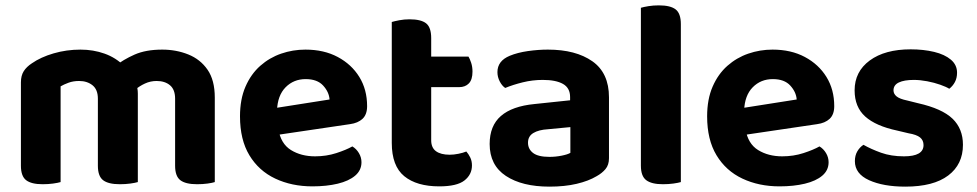

<svg xmlns="http://www.w3.org/2000/svg" viewBox="-20 -680 3645 716"><path d="M494 -331V-217H345V-312Q345 -346 325 -362Q305 -378 275 -378Q253 -378 235.5 -371.5Q218 -365 206 -358V-217H58V-373Q58 -398 68.5 -414.5Q79 -431 99 -444Q132 -467 180 -481Q228 -495 280 -495Q328 -495 370 -480Q412 -465 443 -434Q451 -428 458.5 -421.5Q466 -415 470 -407Q480 -391 487 -371Q494 -351 494 -331ZM781 -316V-217H633V-312Q633 -346 614 -362Q595 -378 564 -378Q541 -378 520.5 -368.5Q500 -359 485 -346L407 -432Q440 -458 482 -476.5Q524 -495 585 -495Q637 -495 682 -477Q727 -459 754 -420Q781 -381 781 -316ZM58 -263H206V-1Q196 2 178 4.5Q160 7 139 7Q97 7 77.5 -8Q58 -23 58 -62ZM345 -263H494V-1Q484 2 466 4.5Q448 7 427 7Q384 7 364.5 -8Q345 -23 345 -62ZM633 -263H781V-1Q772 2 754 4.5Q736 7 715 7Q672 7 652.5 -8Q633 -23 633 -62Z M967 -170 961 -270 1209 -309Q1207 -337 1185 -361Q1163 -385 1120 -385Q1075 -385 1045 -354.5Q1015 -324 1013 -268L1018 -199Q1027 -144 1065 -120.5Q1103 -97 1155 -97Q1197 -97 1234 -109Q1271 -121 1294 -134Q1309 -125 1318.5 -109Q1328 -93 1328 -75Q1328 -45 1304.5 -25Q1281 -5 1239.5 5Q1198 15 1145 15Q1068 15 1006.5 -14Q945 -43 910 -101Q875 -159 875 -246Q875 -310 895.5 -357Q916 -404 950.5 -434.5Q985 -465 1028.5 -480Q1072 -495 1119 -495Q1188 -495 1239.5 -467.5Q1291 -440 1320 -393Q1349 -346 1349 -284Q1349 -253 1332 -237Q1315 -221 1285 -217Z M1441 -264H1588V-157Q1588 -129 1606 -116Q1624 -103 1657 -103Q1672 -103 1689.5 -106.5Q1707 -110 1719 -115Q1727 -106 1733.5 -93Q1740 -80 1740 -63Q1740 -29 1712 -7Q1684 15 1618 15Q1534 15 1487.5 -23Q1441 -61 1441 -147ZM1535 -355V-469H1727Q1732 -461 1737 -446Q1742 -431 1742 -413Q1742 -383 1728.5 -369Q1715 -355 1692 -355ZM1588 -239H1441V-598Q1451 -601 1469 -604.5Q1487 -608 1507 -608Q1550 -608 1569 -593Q1588 -578 1588 -538Z M2029 -95Q2052 -95 2074.5 -99.5Q2097 -104 2107 -110V-206L2023 -198Q1989 -196 1969 -184Q1949 -172 1949 -148Q1949 -124 1968 -109.5Q1987 -95 2029 -95ZM2023 -495Q2127 -495 2189 -451.5Q2251 -408 2251 -317V-90Q2251 -65 2238 -49.5Q2225 -34 2205 -23Q2175 -5 2130.5 5.5Q2086 16 2029 16Q1927 16 1866.5 -24Q1806 -64 1806 -143Q1806 -211 1848 -247.5Q1890 -284 1973 -292L2106 -306V-318Q2106 -352 2079.5 -367Q2053 -382 2004 -382Q1966 -382 1929.5 -373Q1893 -364 1864 -352Q1852 -360 1843.5 -376.5Q1835 -393 1835 -411Q1835 -453 1881 -472Q1910 -484 1948.5 -489.5Q1987 -495 2023 -495Z M2370 -264 2519 -261V-1Q2509 2 2491 4.5Q2473 7 2452 7Q2410 7 2390 -8Q2370 -23 2370 -62ZM2519 -184 2370 -187V-651Q2380 -654 2398 -657Q2416 -660 2437 -660Q2480 -660 2499.5 -645Q2519 -630 2519 -590Z M2709 -170 2703 -270 2951 -309Q2949 -337 2927 -361Q2905 -385 2862 -385Q2817 -385 2787 -354.5Q2757 -324 2755 -268L2760 -199Q2769 -144 2807 -120.5Q2845 -97 2897 -97Q2939 -97 2976 -109Q3013 -121 3036 -134Q3051 -125 3060.5 -109Q3070 -93 3070 -75Q3070 -45 3046.5 -25Q3023 -5 2981.5 5Q2940 15 2887 15Q2810 15 2748.5 -14Q2687 -43 2652 -101Q2617 -159 2617 -246Q2617 -310 2637.5 -357Q2658 -404 2692.5 -434.5Q2727 -465 2770.5 -480Q2814 -495 2861 -495Q2930 -495 2981.5 -467.5Q3033 -440 3062 -393Q3091 -346 3091 -284Q3091 -253 3074 -237Q3057 -221 3027 -217Z M3571 -140Q3571 -67 3516 -25.5Q3461 16 3356 16Q3274 16 3221 -8Q3168 -32 3168 -79Q3168 -100 3177 -115.5Q3186 -131 3200 -140Q3228 -124 3265.5 -110.5Q3303 -97 3351 -97Q3424 -97 3424 -139Q3424 -157 3411 -167.5Q3398 -178 3368 -183L3326 -193Q3246 -210 3206.5 -245.5Q3167 -281 3167 -343Q3167 -413 3223.5 -454.5Q3280 -496 3376 -496Q3424 -496 3463.5 -486.5Q3503 -477 3526 -457.5Q3549 -438 3549 -409Q3549 -389 3541 -374Q3533 -359 3520 -349Q3509 -356 3486.5 -364Q3464 -372 3437.5 -377Q3411 -382 3388 -382Q3352 -382 3332 -372.5Q3312 -363 3312 -343Q3312 -330 3323.5 -320.5Q3335 -311 3364 -305L3404 -295Q3493 -275 3532 -237.5Q3571 -200 3571 -140Z"/></svg>

Font: Baloo Bhaijaan 2
Style: Bold
Weight: 700
Designer: Sanskriti Dholi, Noopur Datye and Ek Type
Foundry: Ek Type
Version: Version 1.701